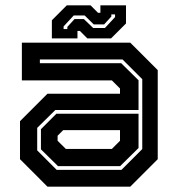

<svg xmlns="http://www.w3.org/2000/svg" viewBox="-20 -700 666 720"><path d="M158 0 55 -103V-245.5L158 -348.5H430V-368L399.5 -398.5H62V-540H468.5L571.5 -437V-103L468.5 0ZM197.5 -77 133.5 -140V-215.5L191.5 -273.5H499.5V-145L430.5 -77ZM192.5 -63H435.5L513.5 -141V-403L439.5 -477H129.5V-463H434.5L499.5 -399V-287.5H187.5L119.5 -220.5V-136ZM227 -141.5H399.5L430 -172V-212H217L196 -191V-172ZM174.5 -556V-624L230.5 -680H319.5L347.5 -652H356.5V-680H452.5V-612L396.5 -556H307.5L279.5 -584H270.5V-556ZM218.5 -591H232.5V-599L259.5 -628.5H294.5L329.5 -595H373.5L411.5 -636V-646H397.5V-638L370.5 -608.5H331.5L297.5 -642H256.5L218.5 -601Z"/></svg>

Font: Tourney
Style: Bold
Weight: 700
Designer: Tyler Finck
Foundry: Etcetera Type Co
Version: Version 1.015